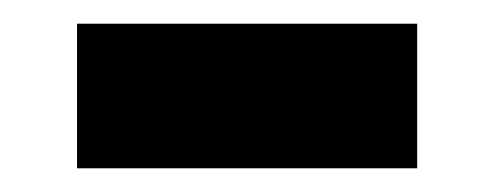

<svg xmlns="http://www.w3.org/2000/svg" viewBox="-20 -337 417 162"><path d="M332 -195H45V-317H332Z"/></svg>

Font: Anek Malayalam Medium
Style: Bold
Weight: 700
Version: Version 1.003